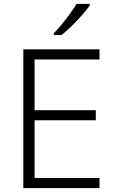

<svg xmlns="http://www.w3.org/2000/svg" viewBox="-20 -968 593 988"><path d="M492 0H100V-714H492V-662H158V-401H473V-349H158V-52H492ZM442 -940Q427 -919 402.5 -891Q378 -863 350 -835.5Q322 -808 297 -788H257V-797Q276 -816 298 -843Q320 -870 340.5 -898Q361 -926 374 -948H442Z"/></svg>

Font: Noto Sans Lao Looped Light
Style: Regular
Weight: 300
Designer: Mark Frömberg, Ben Mitchell
Foundry: The Fontpad Ltd
Version: Version 1.002; ttfautohint (v1.8.4.7-5d5b)